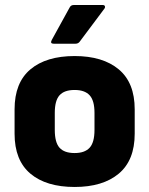

<svg xmlns="http://www.w3.org/2000/svg" viewBox="-20 -732 593 764"><path d="M277 12Q164 12 101 -41Q38 -94 38 -200V-297Q38 -403 101 -456Q164 -509 277 -509Q389 -509 452.5 -456Q516 -403 516 -297V-200Q516 -94 452.5 -41Q389 12 277 12ZM277 -123Q317 -123 336.5 -144Q356 -165 356 -215V-283Q356 -332 336.5 -353Q317 -374 277 -374Q236 -374 217 -353Q198 -332 198 -283V-215Q198 -165 217 -144Q236 -123 277 -123ZM194 -558Q178 -558 186 -573L257 -702Q262 -712 273 -712H389Q396 -712 397.5 -707Q399 -702 395 -697L297 -566Q291 -558 280 -558Z"/></svg>

Font: Sofia Sans Black
Style: Regular
Weight: 900
Designer: Botio Nikoltchev, Ani Petrova
Foundry: lettersoup
Version: Version 4.100; ttfautohint (v1.8.3)